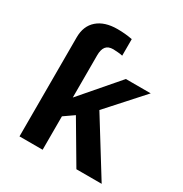

<svg xmlns="http://www.w3.org/2000/svg" viewBox="-169 -857 939 986"><g transform="rotate(30 300.0 -364.5)"><path d="M421.9 0 280.8 -239.3 221.7 -198.2V0H84.5V-587.4Q84.5 -654.8 127.2 -691.9Q169.9 -729 245.1 -729Q292.5 -729 334 -720.7V-622.6Q325.2 -625 306.9 -626.7Q288.6 -628.4 278.3 -628.4Q248.5 -628.4 235.1 -611.3Q221.7 -594.2 221.7 -559.6V-309.6L410.2 -528.3H557.6L372.1 -322.3L571.8 0Z"/></g></svg>

Font: Cousine
Style: Bold
Weight: 700
Monospace: yes
Designer: Steve Matteson
Foundry: Ascender Corporation
Version: Version 1.20